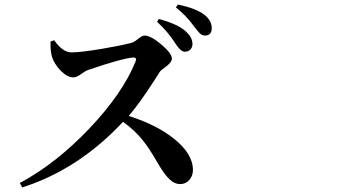

<svg xmlns="http://www.w3.org/2000/svg" viewBox="-20 -818 1540 847"><path d="M78.1 8.8 67.4 -10.7Q226.6 -95.7 376 -252.9Q522.5 -408.2 578.1 -546.9Q585 -564.5 568.4 -564.5Q518.6 -560.5 370.1 -509.8Q356.4 -504.9 338.9 -492.2Q318.4 -476.6 303.7 -476.6Q276.4 -476.6 246.1 -507.8Q219.7 -536.1 210 -565.4Q201.2 -593.8 203.1 -634.8L218.8 -640.6Q256.8 -586.9 294.9 -586.9Q336.9 -586.9 434.6 -603.5Q519.5 -618.2 559.6 -628.9Q571.3 -631.8 589.4 -646.5Q607.4 -661.1 617.2 -661.1Q645.5 -661.1 691.9 -621.6Q738.3 -582 738.3 -559.6Q738.3 -542 705.1 -518.6Q689.5 -507.8 685.5 -502Q678.7 -492.2 663.1 -466.8Q594.7 -360.4 547.9 -306.6Q668 -268.6 745.1 -208Q831.1 -140.6 831.1 -67.4Q831.1 -43.9 816.4 -25.4Q799.8 -5.9 774.4 -5.9Q750 -5.9 728.5 -26.4Q710 -43 684.6 -84Q681.6 -88.9 675.8 -98.6Q638.7 -163.1 614.3 -193.4Q575.2 -244.1 522.5 -280.3Q326.2 -70.3 78.1 8.8ZM794.9 -589.8Q777.3 -589.8 753.9 -626Q719.7 -679.7 672.9 -721.7L680.7 -734.4Q767.6 -710.9 802.7 -676.8Q829.1 -651.4 829.1 -624Q829.1 -609.4 819.8 -599.6Q810.5 -589.8 794.9 -589.8ZM883.8 -661.1Q872.1 -661.1 861.3 -670.9Q854.5 -677.7 837.9 -699.2Q836.9 -700.2 835 -703.1Q800.8 -750 755.9 -785.2L764.6 -797.9Q845.7 -781.2 882.8 -752Q914.1 -726.6 914.1 -694.3Q914.1 -661.1 883.8 -661.1Z"/></svg>

Font: Bpmf GenRyu Min B
Style: B
Weight: 700
Foundry: But Ko
Version: Version 1.320